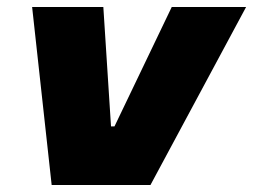

<svg xmlns="http://www.w3.org/2000/svg" viewBox="-20 -530 725 550"><path d="M128 0 72 -510H276L298 -168H308L472 -510H685L411 0Z"/></svg>

Font: Saira Expanded ExtraBold
Style: Italic
Weight: 800
Width: 7
Italic angle: -12°
Designer: Hector Gatti with collaboration of the Omnibus-Type team
Foundry: Omnibus-Type
Version: Version 1.101